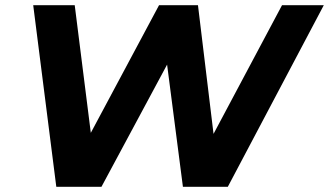

<svg xmlns="http://www.w3.org/2000/svg" viewBox="-20 -720 1268 740"><path d="M1228 -700 858 0H685L624 -471L371 0H197L108 -700H268L330 -208L593 -700H743L803 -204L1067 -700Z"/></svg>

Font: Idrija
Style: Bold Italic
Weight: 700
Italic angle: -11.3°
Designer: Julieta Ulanovsky
Foundry: Julieta Ulanovsky
Version: Version 7.200